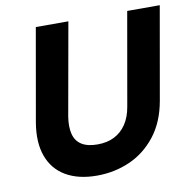

<svg xmlns="http://www.w3.org/2000/svg" viewBox="-80 -780 871 871"><g transform="rotate(-10 356.0 -344.0)"><path d="M298 12Q213 12 155.5 -21.5Q98 -55 74.5 -119Q51 -183 66 -273L141 -700H291L215 -273Q208 -227 216.5 -194Q225 -161 252 -144Q279 -127 325 -127Q369 -127 402 -143.5Q435 -160 457 -192.5Q479 -225 487 -273L562 -700H712L637 -273Q620 -177 570 -113.5Q520 -50 449.5 -19Q379 12 298 12Z"/></g></svg>

Font: DM Sans Black
Style: Italic
Weight: 900
Italic angle: -10°
Designer: Colophon Foundry, Jonny Pinhorn
Foundry: Colophon Foundry
Version: Version 4.004;gftools[0.9.30]